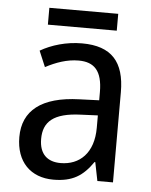

<svg xmlns="http://www.w3.org/2000/svg" viewBox="-51 -785 609 772"><g transform="rotate(5 254.0 -399.5)"><path d="M395 -743H117V-675H395ZM261 -612C197 -612 138 -594 93 -568L120 -504C162 -526 206 -542 253 -542C316 -542 349 -509 349 -423V-390L269 -387C117 -382 42 -322 42 -215C42 -115 101 -56 193 -56C270 -56 312 -83 352 -141H355L370 -66H433V-430C433 -552 380 -612 261 -612ZM281 -326 349 -329V-279C349 -177 293 -125 216 -125C164 -125 130 -153 130 -215C130 -284 170 -322 281 -326Z"/></g></svg>

Font: Noto Sans Malayalam UI SemiCondensed
Style: Regular
Weight: 400
Width: 4
Designer: Jelle Bosma - Monotype Design Team
Foundry: Monotype Imaging Inc.
Version: Version 2.104